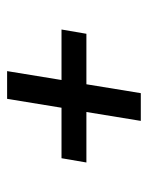

<svg xmlns="http://www.w3.org/2000/svg" viewBox="42 -610 416 540"><g transform="rotate(90 250.0 -340.0)"><path d="M180 -152 205 -305H63L75 -375H217L242 -528H320L295 -375H437L425 -305H283L258 -152Z"/></g></svg>

Font: Iosevka Gothic
Style: Italic
Weight: 400
Italic angle: -9°
Monospace: yes
Designer: Belleve Invis
Foundry: Belleve Invis
Version: Version 15.5.1; ttfautohint (v1.8.4)